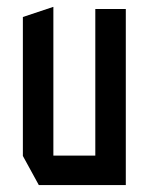

<svg xmlns="http://www.w3.org/2000/svg" viewBox="-20 -534 429 554"><path d="M255 0V-508H343V0H256ZM92 0 46 -84V-85H255V0ZM46 -85V-485L133 -514H134V-85Z"/></svg>

Font: Foldit
Style: Regular
Weight: 400
Version: Version 1.003